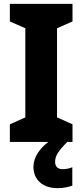

<svg xmlns="http://www.w3.org/2000/svg" viewBox="-20 -734 426 993"><path d="M355 0H31V-91L111 -127V-588L31 -623V-714H355V-623L275 -588V-127L355 -91ZM265 102Q265 141 305 141Q318 141 331.5 138Q345 135 354 131V226Q340 231 321.5 235Q303 239 278 239Q220 239 186.5 209Q153 179 153 128Q153 91 178 53.5Q203 16 256 -19L328 0Q295 33 280 56Q265 79 265 102Z"/></svg>

Font: Noto Sans SemiCondensed ExtraBold
Style: Regular
Weight: 800
Width: 4
Designer: Monotype Design Team
Foundry: Monotype Imaging Inc.
Version: Version 2.013; ttfautohint (v1.8.4.7-5d5b)